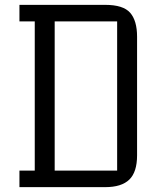

<svg xmlns="http://www.w3.org/2000/svg" viewBox="-20 -770 644 790"><path d="M413 -750Q487 -750 515.5 -717.5Q544 -685 544 -619V-131Q544 -62 512 -31Q480 0 413 0H60V-68H123V-682H60V-750ZM462 -682H205V-68H462Z"/></svg>

Font: Kelly Slab
Style: Regular
Weight: 400
Designer: Denis Masharov
Foundry: Denis Masharov
Version: Version 1.001